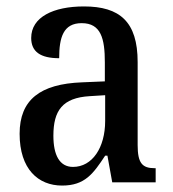

<svg xmlns="http://www.w3.org/2000/svg" viewBox="-20 -567 537 597"><path d="M173 10C244 10 270 -27 307 -83H314L329 0H464V-44H461C422 -44 408 -60 408 -116V-374C408 -500 352 -547 241 -547C146 -547 77 -514 77 -449C77 -406 106 -386 164 -386C164 -451 177 -495 234 -495C294 -495 306 -447 306 -373V-314L235 -311C105 -306 41 -257 41 -151C41 -41 99 10 173 10ZM207 -48C165 -48 146 -85 146 -145C146 -223 174 -263 259 -268L307 -271V-191C307 -108 267 -48 207 -48Z"/></svg>

Font: Noto Serif Sinhala Condensed Medium
Style: Regular
Weight: 500
Width: 3
Designer: Jelle Bosma - Monotype Design Team
Foundry: Monotype Imaging Inc.
Version: Version 2.007